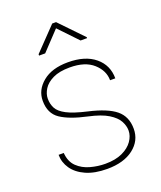

<svg xmlns="http://www.w3.org/2000/svg" viewBox="-139 -827 775 925"><g transform="rotate(-20 249.0 -364.5)"><path d="M409.7 -129.4Q409.7 -153.3 396.5 -178Q383.3 -202.6 348.6 -224.1Q314 -245.6 248.5 -259.8Q160.2 -278.8 115 -309.3Q69.8 -339.8 69.8 -404.8Q69.8 -460 116.9 -499Q164.1 -538.1 246.6 -538.1Q335.4 -538.1 385.5 -496.3Q435.5 -454.6 435.5 -387.2H408.7Q408.7 -436.5 366.9 -474.1Q325.2 -511.7 246.6 -511.7Q193.4 -511.7 160.2 -495.6Q127 -479.5 111.6 -455.1Q96.2 -430.7 96.2 -405.8Q96.2 -378.9 107.7 -356.7Q119.1 -334.5 153.6 -316.4Q188 -298.3 256.3 -282.7Q351.1 -261.2 393.6 -226.3Q436 -191.4 436 -128.9Q436 -67.9 386 -29.1Q335.9 9.8 250.5 9.8Q186.5 9.8 142.3 -10Q98.1 -29.8 75.4 -62.7Q52.7 -95.7 52.7 -134.3H79.1Q82.5 -88.9 109.1 -63.2Q135.7 -37.6 174.1 -27.1Q212.4 -16.6 250.5 -16.6Q302.7 -16.6 338.1 -33.2Q373.5 -49.8 391.6 -75.9Q409.7 -102.1 409.7 -129.4ZM259.8 -739.3 374 -620.6V-615.7H340.8L249.5 -711.4L159.2 -615.7H127.9V-622.6L240.2 -739.3Z"/></g></svg>

Font: Vazirmatn RD UI Thin
Style: Regular
Weight: 100
Designer: Saber Rastikerdar
Foundry: Saber Rastikerdar
Version: Version 33.003